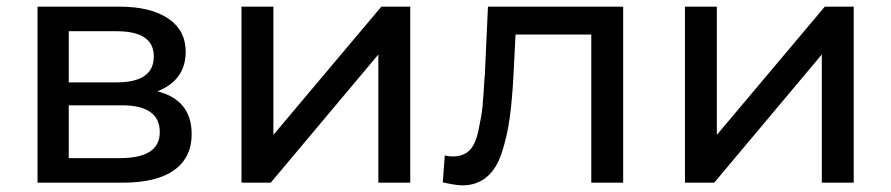

<svg xmlns="http://www.w3.org/2000/svg" viewBox="-20 -550 2683 578"><path d="M454 -275Q557 -249 557 -146Q557 -76 504.5 -38Q452 0 348 0H93V-530H339Q433 -530 486 -494.5Q539 -459 539 -394Q539 -309 454 -275ZM331 -456H187V-302H331Q443 -302 443 -380Q443 -456 331 -456ZM187 -74H341Q461 -74 461 -152Q461 -233 347 -233H187Z M795 0H707V-530H803V-144L1128 -530H1215V0H1119V-386Z M1440 -334 1449 -530H1856V0H1760V-446H1532L1526 -328Q1522 -250 1514.5 -195.5Q1507 -141 1491 -91.5Q1475 -42 1445 -17Q1415 8 1372 8Q1353 8 1313 -1L1319 -82Q1332 -79 1343 -79Q1373 -79 1392 -96Q1411 -113 1420.5 -158Q1430 -203 1432.5 -228.5Q1435 -254 1439 -321Q1439 -323 1439.5 -324Q1440 -325 1440 -327Q1440 -329 1440 -330.5Q1440 -332 1440 -334Z M2130 0H2042V-530H2138V-144L2463 -530H2550V0H2454V-386Z"/></svg>

Font: false
Style: Regular
Weight: 500
Designer: Julieta Ulanovsky
Foundry: Julieta Ulanovsky
Version: Version 7.222;hotconv 1.0.109;makeotfexe 2.5.65596